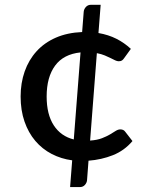

<svg xmlns="http://www.w3.org/2000/svg" viewBox="-20 -648 620 782"><path d="M308 -434.5Q239 -427.5 204.5 -380.8Q170 -334 170 -255Q170 -182 199 -137.5Q228 -93 280.5 -80ZM519.5 -73.5Q486.5 -34.5 440 -16Q393.5 2.5 340.5 6.5L334.5 86Q333.5 96.5 325.8 105.2Q318 114 305 114H265.5L274 5Q229 -1 190.5 -21Q152 -41 123.8 -74.2Q95.5 -107.5 79.8 -153Q64 -198.5 64 -255Q64 -310 80.5 -357Q97 -404 128.8 -439Q160.5 -474 207.2 -494.5Q254 -515 314.5 -517.5L321 -600.5Q322 -611 330 -619.8Q338 -628.5 350.5 -628.5H390L381 -513.5Q421.5 -506.5 453.8 -490.2Q486 -474 513 -449L485.5 -411Q481.5 -405 476.8 -401.8Q472 -398.5 463.5 -398.5Q457 -398.5 449.2 -402.2Q441.5 -406 431 -411.2Q420.5 -416.5 406.8 -422.2Q393 -428 374.5 -431.5L347 -75.5Q376 -77.5 395.2 -85Q414.5 -92.5 428 -100.5Q441.5 -108.5 451.2 -114.8Q461 -121 470 -121Q483.5 -121 490 -111.5Z"/></svg>

Font: LatoLatin Semibold
Style: Regular
Weight: 600
Designer: Lukasz Dziedzic with Adam Twardoch and Botio Nikoltchev
Foundry: tyPoland Lukasz Dziedzic
Version: Version 2.015; 2015-08-06; http://www.latofonts.com/